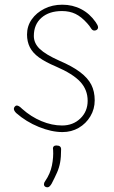

<svg xmlns="http://www.w3.org/2000/svg" viewBox="-20 -554 487 817"><path d="M387 -460Q392 -452 394 -448.5Q396 -445 397 -440Q398 -436 396 -432Q394 -428 390 -426Q386 -424 381 -424Q373 -424 367 -434Q361 -444 351 -455Q326 -483 301 -495Q276 -507 244 -507Q189 -507 156.5 -478.5Q124 -450 124 -401Q124 -370 149 -346Q174 -322 232 -296Q288 -272 321 -247Q354 -222 368.5 -193.5Q383 -165 383 -127Q383 -90 364.5 -59Q346 -28 315 -10Q284 8 246 8Q199 8 145 -14Q91 -36 49 -73Q44 -78 41.5 -82.5Q39 -87 39 -91Q39 -96 43 -100.5Q47 -105 51 -105Q56 -105 61.5 -101.5Q67 -98 74 -91Q112 -57 156.5 -38.5Q201 -20 244 -20Q291 -20 322 -50Q353 -80 353 -125Q353 -172 321.5 -206Q290 -240 218 -271Q173 -290 146 -309.5Q119 -329 107 -353Q95 -377 95 -407Q95 -443 115 -471.5Q135 -500 169 -517Q203 -534 245 -534Q289 -534 325.5 -515Q362 -496 387 -460ZM206 84Q204 74 208 69.5Q212 65 219 65Q230 65 235 69Q240 73 240 81Q240 114 236 136.5Q232 159 223 179.5Q214 200 200 227Q196 234 191.5 238.5Q187 243 182 243Q175 243 171 239.5Q167 236 167 231Q167 227 168 224Q169 221 172 217Q194 185 201 150Q208 115 206 84Z"/></svg>

Font: Playpen Sans Thin
Style: Regular
Weight: 250
Designer: Laura Meseguer, Veronika Burian, José Scaglione
Foundry: TypeTogether
Version: Version 1.001